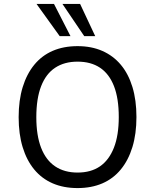

<svg xmlns="http://www.w3.org/2000/svg" viewBox="-20 -949 790 978"><path d="M375 9Q304 9 248.5 -15Q193 -39 154.5 -85.5Q116 -132 95.5 -199Q75 -266 75 -352Q75 -438 95.5 -505Q116 -572 154.5 -619Q193 -666 248.5 -690Q304 -714 375 -714Q446 -714 501.5 -689.5Q557 -665 595.5 -619Q634 -573 654.5 -506Q675 -439 675 -353Q675 -267 654.5 -200Q634 -133 595.5 -86Q557 -39 501.5 -15Q446 9 375 9ZM375 -70Q443 -70 489 -101.5Q535 -133 560 -196Q585 -259 585 -353Q585 -448 560.5 -510.5Q536 -573 489.5 -604Q443 -635 375 -635Q308 -635 261 -604Q214 -573 189.5 -510Q165 -447 165 -352Q165 -259 189.5 -196Q214 -133 261 -101.5Q308 -70 375 -70ZM409 -765 298 -929H388L465 -765ZM284 -765 166 -929H255L339 -765Z"/></svg>

Font: Nunito Sans 7pt SemiCondensed
Style: Regular
Weight: 400
Width: 4
Designer: Vernon Adams
Foundry: Vernon Adams
Version: Version 3.101;gftools[0.9.27]